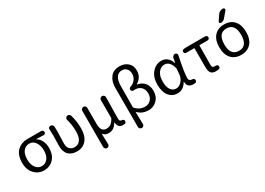

<svg xmlns="http://www.w3.org/2000/svg" viewBox="-3 -1800 4137 2994"><g transform="rotate(-30 2065.5 -303.5)"><path d="M294.9 12.7Q192.4 12.7 121.6 -61.5Q50.8 -135.7 50.8 -264.6Q50.8 -334 71.3 -388.7Q91.8 -443.4 127 -476.1Q162.1 -508.8 206.1 -525.9Q250 -543 298.8 -543H556.6Q573.2 -543 584.5 -531.7Q595.7 -520.5 595.7 -503.9Q595.7 -488.3 584.5 -477.5Q573.2 -466.8 557.6 -467.8Q489.3 -472.7 426.8 -473.6Q424.8 -473.6 424.8 -471.7Q424.8 -469.7 426.8 -468.8Q476.6 -439.5 504.4 -384.3Q532.2 -329.1 532.2 -253.9Q532.2 -130.9 464.8 -59.1Q397.5 12.7 294.9 12.7ZM295.9 -63.5Q361.3 -63.5 402.3 -117.2Q443.4 -170.9 443.4 -260.7Q443.4 -346.7 403.8 -406.7Q364.3 -466.8 296.9 -466.8Q229.5 -466.8 188 -415.5Q146.5 -364.3 146.5 -264.6Q146.5 -172.9 188 -118.2Q229.5 -63.5 295.9 -63.5Z M887.7 12.7Q789.1 12.7 735.4 -41.5Q681.6 -95.7 681.6 -202.1Q681.6 -234.4 683.6 -298.3Q685.5 -362.3 685.5 -393.6L681.6 -502.9Q681.6 -518.6 691.4 -529.3Q703.1 -543 720.7 -543Q740.2 -543 754.9 -530.3Q769.5 -517.6 770.5 -499Q773.4 -468.8 773.4 -416Q773.4 -386.7 770 -308.6Q766.6 -230.5 766.6 -196.3Q766.6 -127.9 800.8 -95.7Q835 -63.5 888.7 -63.5Q950.2 -63.5 987.8 -114.7Q1025.4 -166 1025.4 -267.6Q1025.4 -385.7 994.1 -491.2Q992.2 -498 992.2 -503.9Q992.2 -515.6 998 -525.4Q1006.8 -542 1024.4 -545.9Q1031.2 -547.9 1037.1 -547.9Q1049.8 -547.9 1060.5 -541Q1078.1 -532.2 1083 -513.7Q1117.2 -392.6 1117.2 -271.5Q1117.2 -135.7 1054.7 -61.5Q992.2 12.7 887.7 12.7Z M1315.4 201.2Q1296.9 201.2 1283.2 187.5Q1269.5 173.8 1269.5 155.3V-496.1Q1269.5 -514.6 1283.2 -527.8Q1296.9 -541 1315.4 -541Q1334 -541 1347.2 -527.8Q1360.4 -514.6 1360.4 -496.1V-208Q1360.4 -135.7 1384.3 -100.1Q1408.2 -64.5 1460.9 -64.5Q1501 -64.5 1533.7 -84.5Q1566.4 -104.5 1600.6 -163.1Q1604.5 -168.9 1604.5 -176.8V-495.1Q1604.5 -514.6 1618.2 -527.8Q1631.8 -541 1650.9 -541Q1669.9 -541 1682.6 -527.3Q1696.3 -514.6 1696.3 -496.1Q1696.3 -492.2 1694.3 -372.1Q1692.4 -276.4 1691.4 -216.8Q1690.4 -157.2 1690.4 -104.5Q1690.4 -62.5 1728.5 -61.5Q1743.2 -60.5 1754.9 -53.2Q1766.6 -45.9 1768.6 -32.2Q1769.5 -28.3 1769.5 -24.4Q1769.5 -13.7 1763.7 -3.9Q1756.8 9.8 1741.2 12.7Q1727.5 14.6 1710.9 14.6Q1665 14.6 1641.6 -10.3Q1618.2 -35.2 1613.3 -88.9Q1612.3 -89.8 1611.3 -89.8Q1610.4 -89.8 1610.4 -88.9Q1551.8 12.7 1459 12.7Q1424.8 12.7 1400.4 2.9Q1376 -6.8 1357.4 -33.2Q1356.4 -34.2 1355 -33.7Q1353.5 -33.2 1353.5 -32.2L1358.4 158.2Q1358.4 174.8 1346.7 187.5Q1334 201.2 1315.4 201.2Z M1894.5 155.3V-546.9Q1894.5 -664.1 1951.2 -735.8Q2007.8 -807.6 2117.2 -807.6Q2203.1 -807.6 2262.2 -757.3Q2321.3 -707 2321.3 -615.2Q2321.3 -497.1 2214.8 -430.7Q2212.9 -428.7 2212.9 -426.3Q2212.9 -423.8 2214.8 -423.8Q2294.9 -412.1 2341.3 -355.5Q2387.7 -298.8 2387.7 -213.9Q2387.7 -108.4 2324.7 -46.9Q2261.7 14.6 2174.8 14.6Q2058.6 14.6 1985.4 -62.5Q1984.4 -64.5 1982.4 -63.5Q1980.5 -62.5 1980.5 -60.5Q1985.4 91.8 1985.4 156.2Q1985.4 173.8 1972.7 187.5Q1960 201.2 1940.9 201.2Q1921.9 201.2 1908.2 187.5Q1894.5 173.8 1894.5 155.3ZM2153.3 -61.5Q2214.8 -61.5 2255.9 -104Q2296.9 -146.5 2296.9 -218.8Q2296.9 -287.1 2257.3 -329.6Q2217.8 -372.1 2143.6 -372.1Q2133.8 -372.1 2123 -371.1Q2108.4 -369.1 2096.2 -377.4Q2084 -385.7 2081.1 -399.9Q2078.1 -414.1 2085.9 -426.8Q2093.8 -439.5 2108.4 -444.3Q2170.9 -465.8 2201.7 -510.7Q2232.4 -555.7 2232.4 -608.4Q2232.4 -668 2199.7 -701.2Q2167 -734.4 2119.1 -734.4Q2054.7 -734.4 2019.5 -682.6Q1984.4 -630.9 1983.4 -534.2Q1980.5 -344.7 1980.5 -153.3Q1980.5 -146.5 1985.4 -140.6Q2051.8 -61.5 2153.3 -61.5Z M2697.3 12.7Q2602.5 12.7 2544.9 -59.1Q2487.3 -130.9 2487.3 -261.7Q2487.3 -396.5 2557.1 -476.6Q2627 -556.6 2725.6 -556.6Q2781.2 -556.6 2826.2 -522.5Q2871.1 -488.3 2893.6 -415Q2893.6 -414.1 2895 -414.1Q2896.5 -414.1 2896.5 -415L2912.1 -499Q2915 -517.6 2930.2 -530.3Q2945.3 -543 2964.8 -543Q2982.4 -543 2993.2 -529.3Q3001 -519.5 3001 -506.8Q3001 -502.9 3001 -499Q2941.4 -210 2941.4 -119.1Q2941.4 -91.8 2956.5 -77.6Q2971.7 -63.5 2995.1 -63.5Q2997.1 -63.5 2998 -63.5Q3012.7 -63.5 3024.9 -56.2Q3037.1 -48.8 3039.1 -35.2Q3040 -31.2 3040 -26.4Q3040 -16.6 3035.2 -6.8Q3027.3 6.8 3012.7 9.8Q2996.1 12.7 2976.6 12.7Q2926.8 12.7 2897.9 -14.2Q2869.1 -41 2869.1 -94.7Q2869.1 -96.7 2867.2 -96.7Q2865.2 -96.7 2864.3 -95.7Q2802.7 12.7 2697.3 12.7ZM2715.8 -63.5Q2769.5 -63.5 2814 -113.3Q2858.4 -163.1 2864.3 -232.4L2872.1 -328.1Q2872.1 -335 2871.1 -341.8Q2833 -480.5 2735.4 -480.5Q2672.9 -480.5 2627.9 -422.9Q2583 -365.2 2583 -262.7Q2583 -168 2617.7 -115.7Q2652.3 -63.5 2715.8 -63.5Z M3383.8 12.7Q3324.2 12.7 3298.3 -20.5Q3272.5 -53.7 3272.5 -122.1V-461.9Q3272.5 -468.8 3265.6 -468.8H3125Q3110.4 -468.8 3100.6 -479Q3090.8 -489.3 3090.8 -503.9Q3090.8 -517.6 3100.6 -528.3Q3110.4 -539.1 3125 -540L3168.9 -543H3509.8Q3524.4 -543 3535.6 -532.2Q3546.9 -521.5 3546.9 -505.9Q3546.9 -490.2 3535.6 -479.5Q3524.4 -468.8 3509.8 -468.8H3369.1Q3361.3 -468.8 3361.3 -461.9Q3358.4 -340.8 3358.4 -116.2Q3358.4 -87.9 3369.6 -75.7Q3380.9 -63.5 3403.3 -63.5Q3412.1 -63.5 3421.9 -64.5Q3436.5 -65.4 3448.7 -57.6Q3460.9 -49.8 3463.9 -36.1Q3466.8 -20.5 3458.5 -7.8Q3450.2 4.9 3435.5 7.8Q3409.2 12.7 3383.8 12.7Z M3705.1 -283.2Q3705.1 -83 3856.4 -83Q4007.8 -83 4007.8 -283.7Q4007.8 -484.4 3856.4 -484.4Q3705.1 -484.4 3705.1 -283.2ZM4034.2 -83Q3968.8 -10.7 3856 -10.7Q3743.2 -10.7 3678.7 -82.5Q3614.3 -154.3 3614.3 -283.7Q3614.3 -413.1 3678.7 -485.4Q3743.2 -557.6 3856 -557.6Q3968.8 -557.6 4033.2 -485.4Q4097.7 -413.1 4097.7 -283.7Q4097.7 -154.3 4034.2 -83ZM3871.1 -732.4Q3885.7 -754.9 3909.7 -767.6Q3933.6 -780.3 3960.9 -780.3H3964.8Q3982.4 -780.3 3989.3 -764.6Q3992.2 -758.8 3992.2 -752.9Q3992.2 -744.1 3985.4 -736.3L3902.3 -636.7Q3873 -602.5 3828.1 -602.5Q3813.5 -602.5 3806.6 -615.2Q3803.7 -621.1 3803.7 -627Q3803.7 -632.8 3808.6 -639.6Z"/></g></svg>

Font: Gen Jyuu Gothic Regular
Style: Regular
Weight: 400
Designer: [Source Han Sans]
Ryoko NISHIZUKA  (kana & ideographs); Paul D. Hunt (Latin, Greek & Cyrillic); Wenlong ZHANG  (bopomofo
Version: Version 1.002.20150607